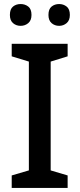

<svg xmlns="http://www.w3.org/2000/svg" viewBox="-20 -931 394 951"><path d="M315 0H38V-62L123 -87V-626L38 -652V-714H315V-652L231 -626V-87L315 -62ZM29 -857Q29 -886 44.5 -898.5Q60 -911 82 -911Q104 -911 120 -898.5Q136 -886 136 -857Q136 -830 120 -816.5Q104 -803 82 -803Q60 -803 44.5 -816.5Q29 -830 29 -857ZM220 -857Q220 -886 235.5 -898.5Q251 -911 273 -911Q294 -911 310 -898.5Q326 -886 326 -857Q326 -830 310 -816.5Q294 -803 273 -803Q251 -803 235.5 -816.5Q220 -830 220 -857Z"/></svg>

Font: Noto Sans Telugu Medium
Style: Regular
Weight: 500
Designer: Jelle Bosma - Monotype Design Team
Foundry: Monotype Imaging Inc.
Version: Version 2.005; ttfautohint (v1.8.4.7-5d5b)